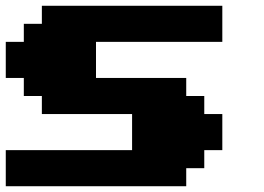

<svg xmlns="http://www.w3.org/2000/svg" viewBox="-20 -645 915 665"><path d="M0 0H625V-62.5H687.5V-125H750V-250H687.5V-312.5H625V-375H312.5V-500H750V-625H125V-562.5H62.5V-500H0V-375H62.5V-312.5H125V-250H437.5V-125H0Z"/></svg>

Font: Faithful 32x
Style: Bold
Weight: 400
Foundry: Faithful Resource Pack
Version: Version 1.0; January 27, 2023